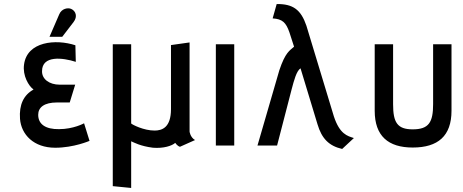

<svg xmlns="http://www.w3.org/2000/svg" viewBox="-20 -720 2291 950"><path d="M288 -538 344 -611C365 -638 355 -666 332 -676C316 -683 285 -678 273 -649L225 -538ZM396 -110C396 -110 344 -81 272 -81C206 -80 169 -105 169 -152C169 -189 199 -213 262 -213H325L352 -301H276C222 -301 187 -330 188 -368C188 -447 290 -435 355 -414L353 -496C256 -528 114 -515 99 -401C91 -346 122 -294 146 -277C97 -250 74 -202 79 -132C85 -54 147 11 253 11C345 11 423 -23 423 -23Z M945 -27C921 -41 918 -69 918 -69V-510L826 -497V-180C826 -89 782 -74 745 -74C691 -74 635 -103 629 -109V-501H538V201L629 210V-21C643 -15 674 3 737 11C789 15 830 2 847 -13C856 0 868 7 871 6Z M1139 0V-501H1048V0Z M1731 -37C1699 -47 1661 -56 1632 -144L1496 -593C1469 -672 1430 -701 1349 -700L1329 -629C1377 -626 1395 -609 1412 -560L1435 -489C1414 -470 1392 -462 1362 -372L1254 0H1351L1423 -278C1435 -323 1447 -369 1467 -382L1551 -105C1572 -34 1608 2 1673 17Z M2123 -205C2123 -115 2102 -80 2022 -80C1946 -80 1925 -114 1925 -204V-501H1834V-172C1834 -47 1901 10 2022 10C2147 10 2214 -47 2214 -172V-501H2123Z"/></svg>

Font: Advent Pro
Style: SemiBold
Weight: 600
Designer: Andreas Kalpakidis
Foundry: Andreas Kalpakidis
Version: Version 2.002 2008